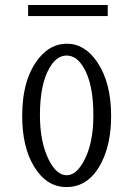

<svg xmlns="http://www.w3.org/2000/svg" viewBox="-20 -737 540 777"><path d="M93.8 -716.8H416V-671.9H93.8ZM250.5 -560.1Q323.2 -560.1 373.5 -485.8Q429.7 -402.8 429.7 -268.1Q429.7 -158.7 392.6 -83Q342.3 20 249 20Q168.5 20 118.2 -62.5Q69.8 -141.6 69.8 -268.1Q69.8 -418.9 138.2 -502.4Q185.5 -560.1 250.5 -560.1ZM249.5 -512.2Q208 -512.2 178.7 -459.5Q141.6 -393.1 141.6 -271Q141.6 -161.6 177.7 -89.8Q209 -27.8 250 -27.8Q285.6 -27.8 315.4 -78.1Q357.9 -150.9 357.9 -270Q357.9 -397.5 318.4 -463.9Q289.6 -512.2 249.5 -512.2Z"/></svg>

Font: BIZ UDMincho
Style: Regular
Weight: 400
Monospace: yes
Designer: TypeBank Co., Ltd.
Foundry: Morisawa Inc.
Version: Version 1.06